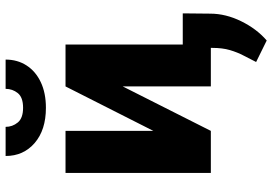

<svg xmlns="http://www.w3.org/2000/svg" viewBox="-166 -620 989 698"><g transform="rotate(-90 329.0 -271.5)"><path d="M201.7 -209 363.3 -528.3H515.6V0H363.3V-320.3L201.7 0H48.8V-528.3H201.7ZM354.5 -746.1H460.9Q460.9 -703.1 439.5 -669.9Q418 -636.7 378.7 -618.2Q339.4 -599.6 285.6 -599.6Q205.1 -599.6 157.7 -640.4Q110.4 -681.2 110.4 -746.1H216.3Q216.3 -721.2 232.2 -701.9Q248 -682.6 285.6 -682.6Q323.7 -682.6 339.1 -701.9Q354.5 -721.2 354.5 -746.1ZM628.9 -102.1 627.9 -2.4Q627.9 54.2 600.1 110.6Q572.3 167 530.3 203.1L452.1 164.6Q463.4 142.1 475.3 119.4Q487.3 96.7 495.4 69.3Q503.4 42 503.4 5.4V-102.1Z"/></g></svg>

Font: Roboto ExtraBold
Style: Regular
Weight: 800
Designer: Christian Robertson
Foundry: Google
Version: Version 3.009; 2024